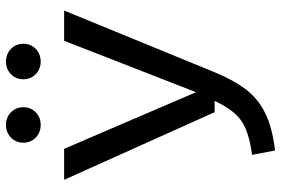

<svg xmlns="http://www.w3.org/2000/svg" viewBox="-172 -774 958 655"><g transform="rotate(-90 307.5 -446.0)"><path d="M599.5 -706.7 389.2 -193.8Q363.1 -129.7 331 -87.4Q299 -45.1 249.7 -20.8Q200.5 3.6 122.1 12.8L107.2 -65.6Q161 -72.8 194.4 -86.7Q227.7 -100.5 249.7 -125.9Q271.8 -151.3 291.3 -193.3H252.8L22.1 -706.7H127.7L321 -256.9L496.4 -706.7ZM209.7 -786.7Q183.6 -786.7 166.2 -803.6Q148.7 -820.5 148.7 -845.6Q148.7 -871.3 166.2 -888.2Q183.6 -905.1 209.7 -905.1Q234.9 -905.1 252.3 -888.2Q269.7 -871.3 269.7 -845.6Q269.7 -820.5 252.3 -803.6Q234.9 -786.7 209.7 -786.7ZM425.1 -786.7Q400 -786.7 382.6 -803.6Q365.1 -820.5 365.1 -845.6Q365.1 -871.3 382.6 -888.2Q400 -905.1 425.1 -905.1Q451.3 -905.1 468.7 -888.2Q486.2 -871.3 486.2 -845.6Q486.2 -820.5 468.7 -803.6Q451.3 -786.7 425.1 -786.7Z"/></g></svg>

Font: Fira Code Retina
Style: Regular
Weight: 450
Monospace: yes
Designer: Carrois Corporate, Edenspiekermann AG, Nikita Prokopov
Foundry: Carrois Corporate, Edenspiekermann AG, Nikita Prokopov
Version: Version 6.002